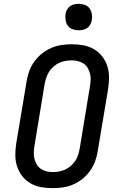

<svg xmlns="http://www.w3.org/2000/svg" viewBox="-20 -974 640 1002"><path d="M255 8Q223 8 193.5 2.5Q164 -3 139 -17.5Q114 -32 96 -55Q78 -78 69 -106Q60 -134 60 -165Q60 -196 65 -227L119 -550Q123 -576 132.5 -602.5Q142 -629 159 -652.5Q176 -676 198.5 -694Q221 -712 247 -723.5Q273 -735 300.5 -739Q328 -743 354 -743Q386 -743 415.5 -737.5Q445 -732 470 -717.5Q495 -703 513 -680Q531 -657 540 -629Q549 -601 549 -570Q549 -539 544 -508L490 -185Q486 -159 476.5 -132.5Q467 -106 450 -82.5Q433 -59 411 -41Q389 -23 362.5 -11.5Q336 0 308.5 4Q281 8 255 8ZM255 -76Q271 -76 288 -79Q305 -82 321 -89.5Q337 -97 350.5 -109Q364 -121 373.5 -135.5Q383 -150 388 -166.5Q393 -183 396 -199L449 -521Q452 -539 453 -556Q454 -573 450 -589Q446 -605 438 -619Q430 -633 416.5 -642Q403 -651 387 -655Q371 -659 354 -659Q338 -659 321 -656Q304 -653 288 -645.5Q272 -638 258.5 -626Q245 -614 236 -599.5Q227 -585 221.5 -568.5Q216 -552 213 -536L160 -214Q157 -196 156.5 -179Q156 -162 159.5 -146Q163 -130 171.5 -116Q180 -102 193 -93Q206 -84 222 -80Q238 -76 255 -76ZM390 -816Q374 -816 358.5 -821.5Q343 -827 334 -839.5Q325 -852 322.5 -868.5Q320 -885 322 -902Q324 -913 330 -924Q336 -935 346 -942Q356 -949 367.5 -951.5Q379 -954 391 -954Q407 -954 422.5 -948.5Q438 -943 447 -930.5Q456 -918 459 -901.5Q462 -885 459 -868Q457 -857 451 -846Q445 -835 435 -828Q425 -821 413.5 -818.5Q402 -816 390 -816Z"/></svg>

Font: Iosevka HT Medium Extended
Style: Italic
Weight: 500
Width: 7
Italic angle: -9°
Monospace: yes
Designer: Belleve Invis
Foundry: Belleve Invis
Version: Version 32.3.0; ttfautohint (v1.8.4)